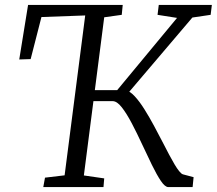

<svg xmlns="http://www.w3.org/2000/svg" viewBox="-20 -763 884 783"><path d="M156.5 0 163.5 -38.5 243.5 -48 327.5 -700 149 -693.5 105 -522 58.5 -520.5 94.5 -743H480.5L476.5 -702.5L405 -692.5L322 -47.5L405 -35.5L402 0ZM666.5 0Q653 0 636 -25.2Q619 -50.5 599.5 -90.5Q580 -130.5 559.2 -175.2Q538.5 -220 517.5 -260Q496.5 -300 476.8 -325.2Q457 -350.5 439.5 -350.5H333L338 -395.5H458L702 -690L622.5 -702.5L627.5 -743H844L839 -702.5L764.5 -691.5L483.5 -361L493.5 -395Q511 -390.5 530.2 -369.5Q549.5 -348.5 569.2 -317Q589 -285.5 608.5 -249.2Q628 -213 646 -178Q658.5 -153.5 670 -131.8Q681.5 -110 691.8 -92.8Q702 -75.5 710.8 -64.8Q719.5 -54 726 -52L769.5 -40.5L765.5 0Z"/></svg>

Font: Merriweather Light
Style: Italic
Weight: 300
Italic angle: -7.8°
Designer: Eben Sorkin
Foundry: Eben Sorkin
Version: Version 2.101